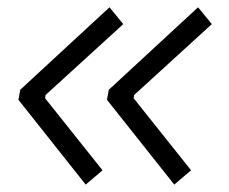

<svg xmlns="http://www.w3.org/2000/svg" viewBox="-20 -517 626 524"><path d="M213.9 -13.2 259.8 -52.2 103 -249 104.5 -257.8 316.4 -451.2 278.8 -497.1 35.2 -272 30.3 -244.6ZM455.6 -13.2 501.5 -52.2 344.7 -249 346.2 -257.8 558.1 -451.2 520.5 -497.1 276.9 -272 272 -244.6Z"/></svg>

Font: Cascadia Mono PL Light
Style: Italic
Weight: 300
Italic angle: -10°
Monospace: yes
Designer: Aaron Bell
Foundry: Saja Typeworks
Version: Version 2404.023